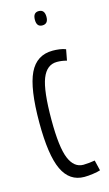

<svg xmlns="http://www.w3.org/2000/svg" viewBox="-115 -764 464 817"><g transform="rotate(-15 117.0 -356.0)"><path d="M25 -263Q25 -413 56.5 -478.5Q88 -544 159 -544Q173 -544 188.5 -542Q204 -540 216 -535L207 -487Q186 -493 164 -493Q119 -493 98.5 -441Q78 -389 78 -260Q78 -140 98.5 -90.5Q119 -41 160 -41Q170 -41 185.5 -42.5Q201 -44 211 -46L222 0Q210 4 189 7Q168 10 151 10Q86 10 55.5 -54.5Q25 -119 25 -263ZM145 -659Q120 -659 120 -690Q120 -722 145 -722Q171 -722 171 -690Q171 -659 145 -659Z"/></g></svg>

Font: Georama Extra Condensed Light
Style: Regular
Weight: 300
Width: 2
Designer: Jean-Baptiste Levee
Foundry: Production Type
Version: Version 1.000